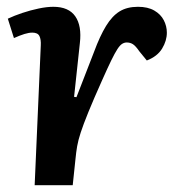

<svg xmlns="http://www.w3.org/2000/svg" viewBox="-20 -545 540 565"><path d="M100 -411Q101 -429 96 -439Q91 -449 75 -449Q65 -449 52 -445Q39 -441 21 -433L3 -490Q22 -499 46 -507Q70 -515 94 -520Q118 -525 137 -525Q182 -525 201.5 -497Q221 -469 215 -418L198 -260L205 -259L257 -393Q274 -439 292 -468.5Q310 -498 332 -511.5Q354 -525 386 -525Q415 -525 434 -514Q453 -503 462 -485.5Q471 -468 471 -449Q471 -425 457 -402Q443 -379 412 -367L390 -394Q379 -410 371 -415Q363 -420 353 -420Q346 -420 339.5 -416Q333 -412 325.5 -400.5Q318 -389 307.5 -367.5Q297 -346 281 -310Q255 -252 240 -215Q225 -178 217.5 -155Q210 -132 207 -114.5Q204 -97 202 -76L194 0H82Z"/></svg>

Font: Literata 18pt SemiBold
Style: Italic
Weight: 600
Italic angle: -2°
Designer: Latin by Veronika Burian and Jose Scaglione. Greek by Irene Vlachou. Cyrillic by Vera Evstafieva
Foundry: TypeTogether
Version: Version 3.103;gftools[0.9.29]